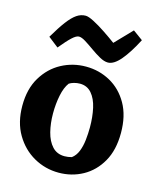

<svg xmlns="http://www.w3.org/2000/svg" viewBox="-112 -805 740 904"><g transform="rotate(15 257.5 -353.5)"><path d="M260 20Q195 20 139 -11.5Q83 -43 48.5 -101.5Q14 -160 14 -241Q14 -323 48.5 -380Q83 -437 138 -466.5Q193 -496 257 -496Q321 -496 375.5 -466Q430 -436 463 -378Q496 -320 496 -236Q496 -153 463.5 -96Q431 -39 377.5 -9.5Q324 20 260 20ZM267 -62Q284 -62 302 -67Q321 -81 331 -106Q341 -131 344.5 -162.5Q348 -194 348 -224Q348 -275 338.5 -317.5Q329 -360 307 -385.5Q285 -411 250 -411Q235 -411 221 -407Q207 -403 198 -397Q180 -373 171.5 -331.5Q163 -290 163 -243Q163 -195 173.5 -153.5Q184 -112 207 -87Q230 -62 267 -62ZM350 -541Q332 -541 309.5 -553.5Q287 -566 264 -582.5Q241 -599 221 -611.5Q201 -624 188 -624Q175 -624 155 -605.5Q135 -587 103 -548L53 -587Q83 -638 106 -668.5Q129 -699 149.5 -713Q170 -727 193 -727Q207 -727 234 -713Q261 -699 292.5 -678Q324 -657 351 -637L430 -719L478 -684Q444 -618 411.5 -579.5Q379 -541 350 -541Z"/></g></svg>

Font: Eczar SemiBold
Style: Regular
Weight: 600
Designer: Vaibhav Singh
Foundry: Rosetta Type Foundry
Version: Version 2.000